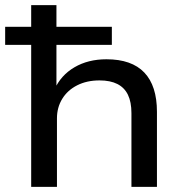

<svg xmlns="http://www.w3.org/2000/svg" viewBox="-28 -725 717 745"><path d="M93 0V-551H-8V-621H93V-705H191V-621H406V-551H191V-377H183Q208 -433 261 -464Q314 -495 385 -495Q483 -495 532 -443.5Q581 -392 581 -291V0H482V-286Q482 -329 468.5 -357Q455 -385 427.5 -399Q400 -413 358 -413Q309 -413 271.5 -394Q234 -375 213.5 -341.5Q193 -308 193 -266V0Z"/></svg>

Font: Nunito Sans 10pt SemiExpanded Medium
Style: Regular
Weight: 500
Width: 6
Designer: Vernon Adams
Foundry: Vernon Adams
Version: Version 3.101;gftools[0.9.27]